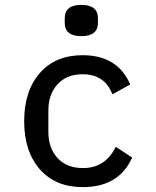

<svg xmlns="http://www.w3.org/2000/svg" viewBox="-20 -754 640 786"><path d="M245 -661V-679Q245 -734 313 -734Q381 -734 381 -679V-661Q381 -606 313 -606Q245 -606 245 -661ZM319 12Q207 12 143 -61Q79 -134 79 -258Q79 -382 143 -455Q207 -528 318 -528Q462 -528 513 -408L440 -368Q409 -450 318 -450Q253 -450 215.5 -409Q178 -368 178 -302V-214Q178 -148 215.5 -107Q253 -66 320 -66Q411 -66 454 -153L521 -109Q467 12 319 12Z"/></svg>

Font: IBM Plex Mono Text
Style: Regular
Weight: 450
Designer: Mike Abbink, Paul van der Laan, Pieter van Rosmalen
Foundry: Bold Monday
Version: Version 2.000